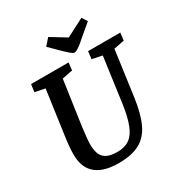

<svg xmlns="http://www.w3.org/2000/svg" viewBox="-194 -976 1062 1126"><g transform="rotate(-30 337.0 -413.0)"><path d="M285 11Q226 11 186.5 -2.5Q147 -16 123 -40Q99 -64 89 -95.5Q79 -127 79 -164Q79 -213 88 -276L131 -583L63 -597L70 -648H324L318 -597L247 -583L203 -277Q199 -245 196 -215.5Q193 -186 193 -170Q193 -133 202 -106.5Q211 -80 236.5 -65Q262 -50 310 -50Q360 -50 392 -72Q424 -94 444 -144Q464 -194 476 -277L518 -583L450 -597L456 -648H674L668 -597L597 -583L555 -278Q541 -176 511.5 -112Q482 -48 428 -18.5Q374 11 285 11ZM384 -680Q378 -680 368 -687Q358 -694 347.5 -704Q337 -714 329 -721L256 -793L295 -837L398 -774L520 -837L543 -801L460 -731Q439 -712 424 -701Q409 -690 399 -685Q389 -680 384 -680Z"/></g></svg>

Font: Faustina SemiBold
Style: Italic
Weight: 600
Italic angle: -8°
Designer: Alfonso Garcia
Foundry: http://www.omnibus-type.com
Version: Version 1.200